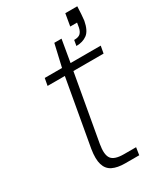

<svg xmlns="http://www.w3.org/2000/svg" viewBox="-184 -803 748 876"><g transform="rotate(-30 189.5 -365.0)"><path d="M207 0Q167 0 141.5 -12.5Q116 -25 107 -54.5Q98 -84 106 -134L168 -483H77L84 -521H175L202 -638H240L220 -521H379L372 -483H213L151 -134Q142 -82 157.5 -60.5Q173 -39 223 -39H287L281 0ZM282 -575 287 -604Q310 -604 320 -613.5Q330 -623 334 -642L338 -666H302L313 -730H376Q375 -707 374 -690.5Q373 -674 371 -657Q362 -609 339 -592Q316 -575 282 -575Z"/></g></svg>

Font: DM Sans 10pt ExtraLight
Style: Italic
Weight: 250
Italic angle: -10°
Version: Version 4.004;gftools[0.9.30]